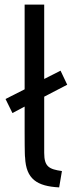

<svg xmlns="http://www.w3.org/2000/svg" viewBox="-20 -800 312 834"><path d="M172 -457 243 -493 272 -432 172 -380V-136C172 -76 193 -65 249 -57L237 14C141 9 93 -22 89 -116C87 -120 87 -221 87 -226V-337C69 -328 51 -317 34 -309L4 -370L87 -412V-780H172Z"/></svg>

Font: Repo Regular
Style: Regular
Weight: 400
Designer: Stefan Peev
Foundry: Context Ltd
Version: Version 1.502